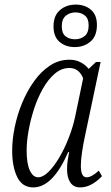

<svg xmlns="http://www.w3.org/2000/svg" viewBox="-20 -806 484 836"><path d="M125 10Q77 10 55 -35Q33 -80 33 -150Q33 -198 44 -252Q55 -306 76.5 -358Q98 -410 128.5 -452.5Q159 -495 197.5 -520.5Q236 -546 283 -546Q310 -546 331.5 -534.5Q353 -523 366 -506L398 -536H418L349 -209Q343 -182 337.5 -145.5Q332 -109 332 -84Q332 -34 357 -34Q379 -34 410 -63L424 -39Q406 -19 381 -4.5Q356 10 329 10Q301 10 286.5 -11Q272 -32 272 -69Q272 -91 275 -109Q278 -127 281 -144H277Q210 10 125 10ZM146 -34Q167 -34 191 -57.5Q215 -81 238 -120Q261 -159 279 -205Q297 -251 307 -297L342 -465Q324 -510 282 -510Q248 -510 219 -485.5Q190 -461 167 -420.5Q144 -380 128.5 -332.5Q113 -285 104.5 -237.5Q96 -190 96 -151Q96 -93 110 -63.5Q124 -34 146 -34ZM305 -601Q266 -601 239.5 -623.5Q213 -646 213 -691Q213 -738 241 -762Q269 -786 310 -786Q349 -786 375.5 -764Q402 -742 402 -697Q402 -649 374 -625Q346 -601 305 -601ZM307 -635Q331 -635 348.5 -649Q366 -663 366 -696Q366 -725 349.5 -738.5Q333 -752 309 -752Q284 -752 266.5 -737.5Q249 -723 249 -691Q249 -661 265.5 -648Q282 -635 307 -635Z"/></svg>

Font: Noto Serif ExtraCondensed Light
Style: Italic
Weight: 300
Width: 2
Italic angle: -12°
Designer: Monotype Design Team
Foundry: Monotype Imaging Inc.
Version: Version 2.014; ttfautohint (v1.8.4.7-5d5b)